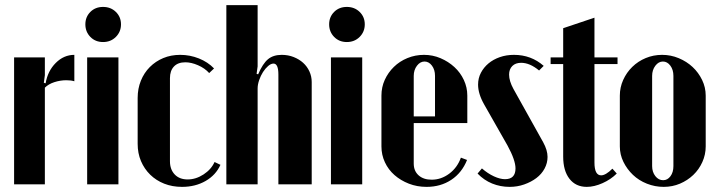

<svg xmlns="http://www.w3.org/2000/svg" viewBox="-20 -719 2803 749"><path d="M155 -495V-426L151 -396L158 -394Q166 -442 197.5 -473.5Q229 -505 270 -505V-402Q257 -406 239 -406Q215 -406 192 -398.5Q169 -391 155 -377V0H35V-495Z M313 -624Q313 -653 332.5 -672.5Q352 -692 382 -692Q412 -692 432 -672.5Q452 -653 452 -624Q452 -595 432 -575Q412 -555 382 -555Q352 -555 332.5 -575Q313 -595 313 -624ZM442 -495V0H320V-495Z M517 -337Q517 -373 529.5 -404Q542 -435 564.5 -457.5Q587 -480 617 -492.5Q647 -505 683 -505Q721 -505 756 -491Q791 -477 815 -452L796 -434Q779 -453 752.5 -464.5Q726 -476 703 -476Q674 -476 658.5 -459.5Q643 -443 643 -414V-90Q643 -58 661.5 -38.5Q680 -19 712 -19Q744 -19 774 -38.5Q804 -58 817 -87L840 -76Q822 -36 782 -13Q742 10 690 10Q652 10 620.5 -2.5Q589 -15 566 -37.5Q543 -60 530 -90.5Q517 -121 517 -158Z M987 -429Q1005 -471 1025.5 -488Q1046 -505 1079 -505Q1104 -505 1125.5 -496.5Q1147 -488 1162.5 -474Q1178 -460 1187 -440.5Q1196 -421 1196 -399V0H1066V-428Q1066 -471 1047 -471Q1037 -471 1026 -461.5Q1015 -452 1006 -438Q997 -424 991 -406.5Q985 -389 985 -374V0H863V-699H985V-460L981 -431Z M1264 -624Q1264 -653 1283.5 -672.5Q1303 -692 1333 -692Q1363 -692 1383 -672.5Q1403 -653 1403 -624Q1403 -595 1383 -575Q1363 -555 1333 -555Q1303 -555 1283.5 -575Q1264 -595 1264 -624ZM1393 -495V0H1271V-495Z M1468 -346Q1468 -379 1481 -407.5Q1494 -436 1516.5 -458Q1539 -480 1569.5 -492.5Q1600 -505 1634 -505Q1668 -505 1698.5 -492Q1729 -479 1752.5 -457.5Q1776 -436 1789.5 -407Q1803 -378 1803 -346V-239H1594V-81Q1594 -52 1613 -35Q1632 -18 1664 -18Q1701 -18 1732.5 -41.5Q1764 -65 1778 -104L1802 -95Q1782 -45 1740.5 -17.5Q1699 10 1644 10Q1607 10 1575 -2.5Q1543 -15 1519 -36Q1495 -57 1481.5 -86Q1468 -115 1468 -148ZM1677 -265V-423Q1677 -447 1665 -463Q1653 -479 1636 -479Q1619 -479 1606.5 -462.5Q1594 -446 1594 -423V-265Z M2083 -444Q2047 -474 2013 -474Q1991 -474 1978.5 -461.5Q1966 -449 1966 -428Q1966 -403 1983 -372L2099 -164Q2116 -133 2116 -107Q2116 -83 2104.5 -61.5Q2093 -40 2072.5 -24.5Q2052 -9 2025 0.5Q1998 10 1968 10Q1932 10 1900 -3Q1868 -16 1843 -42L1860 -62Q1883 -42 1907 -31Q1931 -20 1950 -20Q1991 -20 1991 -62Q1991 -94 1960 -151L1869 -311Q1845 -353 1845 -389Q1845 -414 1856 -435Q1867 -456 1885.5 -471.5Q1904 -487 1929.5 -496Q1955 -505 1985 -505Q2052 -505 2101 -462Z M2269 10Q2226 10 2201.5 -21.5Q2177 -53 2177 -108V-469H2128V-495H2177V-609L2299 -650V-495H2389V-469H2299V-85Q2299 -35 2325 -35Q2343 -35 2369 -61L2386 -42Q2363 -19 2330.5 -4.5Q2298 10 2269 10Z M2563 -505Q2597 -505 2628 -492Q2659 -479 2682 -457.5Q2705 -436 2719 -407Q2733 -378 2733 -346V-148Q2733 -116 2720 -87Q2707 -58 2684.5 -36.5Q2662 -15 2632.5 -2.5Q2603 10 2569 10Q2535 10 2503.5 -2.5Q2472 -15 2449 -37Q2426 -59 2412 -87.5Q2398 -116 2398 -148V-346Q2398 -378 2411 -407Q2424 -436 2446.5 -458Q2469 -480 2499 -492.5Q2529 -505 2563 -505ZM2566 -479Q2549 -479 2536.5 -462.5Q2524 -446 2524 -423V-71Q2524 -48 2536.5 -32Q2549 -16 2567 -16Q2584 -16 2595.5 -31.5Q2607 -47 2607 -71V-423Q2607 -447 2595 -463Q2583 -479 2566 -479Z"/></svg>

Font: Moniqa Black Heading
Style: Regular
Weight: 900
Designer: Rajesh Rajput
Foundry: Rajesh Rajput
Version: Version 1.000